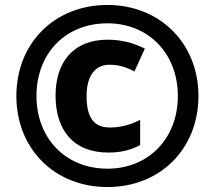

<svg xmlns="http://www.w3.org/2000/svg" viewBox="-20 -744 866 774"><path d="M413 10C626 10 780 -144 780 -357C780 -570 624 -724 413 -724C200 -724 46 -570 46 -357C46 -144 200 10 413 10ZM413 -64C244 -64 127 -187 127 -357C127 -529 244 -650 413 -650C580 -650 697 -527 697 -357C697 -185 578 -64 413 -64ZM417 -129C468 -129 506 -139 545 -159V-261C506 -240 463 -230 423 -230C358 -230 329 -270 329 -357C329 -438 363 -483 421 -483C457 -483 488 -474 522 -456L564 -548C518 -571 470 -584 414 -584C275 -584 204 -493 204 -359C204 -220 275 -129 417 -129Z"/></svg>

Font: Noto Sans Lao UI ExtBd
Style: Regular
Weight: 800
Designer: Monotype Design Team
Foundry: Monotype Imaging Inc.
Version: Version 2.000